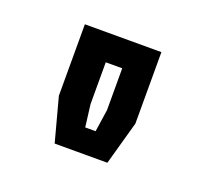

<svg xmlns="http://www.w3.org/2000/svg" viewBox="-56 -764 380 356"><g transform="rotate(20 133.5 -586.5)"><path d="M81 -473 58 -559V-700H209V-559L185 -473ZM124 -520.5H144.5L151 -564.5V-647H118.5V-564.5Z"/></g></svg>

Font: Tourney SemiBold
Style: Regular
Weight: 600
Version: Version 1.015